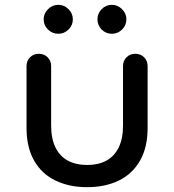

<svg xmlns="http://www.w3.org/2000/svg" viewBox="-20 -771 722 796"><path d="M341 5Q267 5 210 -22.5Q153 -50 121.5 -105Q90 -160 90 -241V-497Q90 -519 104.5 -533.5Q119 -548 141 -548Q163 -548 177.5 -533.5Q192 -519 192 -497V-251Q192 -195 210.5 -158.5Q229 -122 262.5 -104.5Q296 -87 341 -87Q387 -87 420 -104.5Q453 -122 471.5 -158.5Q490 -195 490 -251V-497Q490 -519 504.5 -533.5Q519 -548 541 -548Q563 -548 577.5 -533.5Q592 -519 592 -497V-241Q592 -160 560.5 -105Q529 -50 472.5 -22.5Q416 5 341 5ZM222 -631Q197 -631 179 -648.5Q161 -666 161 -691Q161 -715 179 -733Q197 -751 222 -751Q246 -751 264 -733Q282 -715 282 -691Q282 -666 264 -648.5Q246 -631 222 -631ZM444 -631Q419 -631 401.5 -648.5Q384 -666 384 -691Q384 -715 401.5 -733Q419 -751 444 -751Q468 -751 486 -733Q504 -715 504 -691Q504 -666 486 -648.5Q468 -631 444 -631Z"/></svg>

Font: Comfortaa
Style: Bold
Weight: 700
Designer: Johan Aakerlund
Foundry: Johan Aakerlund
Version: Version 3.104; ttfautohint (v1.8.1.43-b0c9)